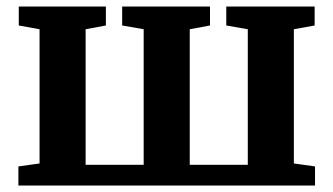

<svg xmlns="http://www.w3.org/2000/svg" viewBox="-20 -576 1035 596"><path d="M37.1 0V-59.4L102.8 -68.6V-485.2L38.3 -496.9V-555.7H308.7V-496.9L245.8 -485.2V-64.5H426V-485.2L359.2 -496.9V-555.7H631.9V-496.9L569 -485.2V-64.5H749.2V-485.2L682.4 -496.9V-555.7H956.7V-496.9L892.2 -485.2V-68.6L957.9 -59.4V0Z"/></svg>

Font: Merriweather Light
Style: Regular
Weight: 300
Designer: Eben Sorkin
Foundry: Eben Sorkin
Version: Version 2.100